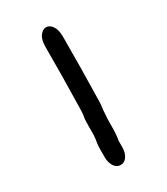

<svg xmlns="http://www.w3.org/2000/svg" viewBox="-173 -785 733 843"><g transform="rotate(-30 193.0 -363.0)"><path d="M184 -19Q164 -19 152 -38Q140 -57 140 -83V-124Q140 -142 143 -159Q146 -176 147 -194Q147 -214 147 -233Q147 -252 148 -269Q150 -283 151.5 -294Q153 -305 153 -320Q155 -392 156 -475.5Q157 -559 157 -633Q157 -670 171 -688.5Q185 -707 202 -707Q219 -707 232.5 -688.5Q246 -670 246 -633Q246 -558 245 -473.5Q244 -389 242 -315Q242 -297 240 -284Q238 -271 237 -254Q234 -219 234.5 -184.5Q235 -150 229 -115V-83Q229 -57 217 -38Q205 -19 184 -19Z"/></g></svg>

Font: Fuzzy Bubbles
Style: Bold
Weight: 700
Designer: Robert E. Leuschke
Foundry: Robert E. Leuschke
Version: Version 1.010; ttfautohint (v1.8.3)